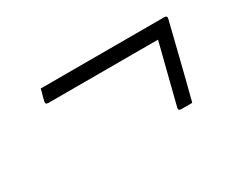

<svg xmlns="http://www.w3.org/2000/svg" viewBox="-55 -569 709 588"><g transform="rotate(-30 300.0 -275.0)"><path d="M112 -410H549Q560 -410 557 -399Q541 -335 525 -270Q509 -205 492 -140H453Q442 -140 445 -151Q458 -203 471.5 -255.5Q485 -308 498 -360H110Q99 -360 102 -371Q104 -381 107 -390.5Q110 -400 112 -410Z"/></g></svg>

Font: Recursive Sn Lnr St Lt
Style: Italic
Weight: 300
Italic angle: -15°
Version: Version 1.079;hotconv 1.0.112;makeotfexe 2.5.65598; ttfautoh